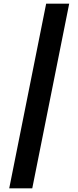

<svg xmlns="http://www.w3.org/2000/svg" viewBox="-20 -820 425 1040"><path d="M30 200 230 -800H354.8L154.8 200Z"/></svg>

Font: Big Shoulders Display SC Thin
Style: Regular
Weight: 100
Designer: Patric King
Foundry: XO Type Co
Version: Version 2.002